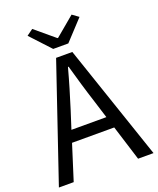

<svg xmlns="http://www.w3.org/2000/svg" viewBox="-169 -1045 945 1146"><g transform="rotate(-20 303.5 -472.0)"><path d="M350 -789 467 -915 427 -944 304 -841H300L177 -944L137 -915L254 -789ZM191 -298 227 -410C253 -493 277 -572 300 -658H304C328 -573 351 -493 378 -410L413 -298ZM506 0H604L355 -733H252L3 0H97L168 -224H436Z"/></g></svg>

Font: Noto Sans CJK KR Regular
Style: Regular
Weight: 400
Designer: Ryoko NISHIZUKA (kana & ideographs); Paul D. Hunt (Latin, Greek & Cyrillic); Wenlong ZHANG (bopomofo); Sandoll Communica
Foundry: Adobe Systems Incorporated
Version: Version 1.004;PS 1.004;hotconv 1.0.82;makeotf.lib2.5.63406